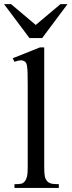

<svg xmlns="http://www.w3.org/2000/svg" viewBox="-34 -929 354 949"><path d="M37.6 0V-18.6Q60.1 -18.6 70.8 -21Q81.5 -23.4 89.4 -33.7Q92.3 -37.6 94.7 -42.7Q97.2 -47.9 99.1 -55.7Q101.1 -63.5 102.1 -74.5Q103 -85.4 103 -101.1V-506.8Q103 -544.9 102.3 -566.9Q101.6 -588.9 99.9 -600.6Q98.1 -612.3 95.7 -616.7Q93.3 -621.1 89.4 -624.5Q85 -627.4 80.1 -629.2Q75.2 -630.9 69.3 -630.9Q63.5 -630.9 55.7 -629.2Q47.9 -627.4 37.6 -623.5L28.8 -641.1L163.6 -694.8H184.6V-101.1Q184.6 -86.4 185.3 -75.9Q186 -65.4 187.5 -57.9Q189 -50.3 191.4 -45.2Q193.8 -40 197.3 -35.6Q200.7 -31.2 205.1 -28.1Q209.5 -24.9 216.1 -22.7Q222.7 -20.5 232.7 -19.5Q242.7 -18.6 256.8 -18.6V0ZM174.3 -740.7H111.8L-14.2 -908.7H20.5L142.6 -805.7L265.1 -908.7H299.8Z"/></svg>

Font: Doulos SIL Am
Style: Regular
Weight: 400
Designer: Walt Agee, Victor Gaultney, Peter Martin, Debbi Hosken, Becca Hirsbrunner
Foundry: SIL International
Version: Version 5.000